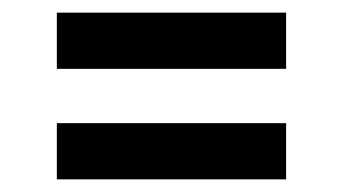

<svg xmlns="http://www.w3.org/2000/svg" viewBox="-20 -456 543 304"><path d="M70 -347V-436H433V-347ZM70 -172V-261H433V-172Z"/></svg>

Font: Amaranth
Style: Regular
Weight: 400
Designer: Gesine Todt
Foundry: Gesine Todt
Version: Version 1.000